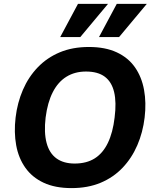

<svg xmlns="http://www.w3.org/2000/svg" viewBox="-20 -954 798 985"><path d="M347 11Q263 11 204 -16.5Q145 -44 110 -93.5Q75 -143 63 -209Q51 -275 60 -351Q69 -427 97.5 -493Q126 -559 173.5 -608.5Q221 -658 286.5 -685.5Q352 -713 436 -713Q520 -713 579 -685.5Q638 -658 672.5 -608.5Q707 -559 719 -493Q731 -427 722 -351Q713 -275 684.5 -209Q656 -143 609 -93.5Q562 -44 496.5 -16.5Q431 11 347 11ZM363 -115Q424 -115 466 -141.5Q508 -168 533.5 -221Q559 -274 568 -351Q578 -429 565.5 -481.5Q553 -534 517.5 -560.5Q482 -587 421 -587Q364 -587 321 -560.5Q278 -534 251 -481.5Q224 -429 214 -351Q205 -274 219 -221Q233 -168 269.5 -141.5Q306 -115 363 -115ZM392 -764H289L380 -934H534ZM591 -764H488L579 -934H733Z"/></svg>

Font: Inclusive Sans
Style: Bold Italic
Weight: 700
Italic angle: -7°
Designer: Olivia King
Foundry: Olivia King
Version: Version 2.004